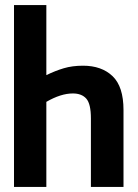

<svg xmlns="http://www.w3.org/2000/svg" viewBox="-20 -734 540 754"><path d="M35 -714V0H162V-334Q219 -367 266 -367Q301 -367 319 -346.5Q337 -326 337 -269V0H465V-302Q465 -394 422 -435Q379 -476 306 -476Q264 -476 230.5 -466Q197 -456 162 -439V-714Z"/></svg>

Font: Noto Sans Mono UI Condensed
Style: Bold
Weight: 700
Width: 3
Designer: Monotype Design team
Foundry: Monotype Imaging Inc.
Version: 1.000